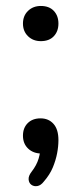

<svg xmlns="http://www.w3.org/2000/svg" viewBox="-20 -511 273 644"><path d="M127 98Q117 111 105.5 113Q94 115 85.5 109Q77 103 76 91Q75 79 86 65Q103 43 109.5 21Q116 -1 116 -20L120 4Q92 4 74.5 -12.5Q57 -29 57 -56Q57 -82 73 -98Q89 -114 116 -114Q143 -114 159.5 -95.5Q176 -77 176 -41Q176 -20 171.5 3.5Q167 27 157 51Q147 75 127 98ZM117 -373Q91 -373 74 -389.5Q57 -406 57 -432Q57 -458 74 -474.5Q91 -491 117 -491Q145 -491 160.5 -474.5Q176 -458 176 -432Q176 -406 160.5 -389.5Q145 -373 117 -373Z"/></svg>

Font: Nunito Medium
Style: Regular
Weight: 500
Designer: Vernon Adams
Foundry: Vernon Adams
Version: Version 3.601